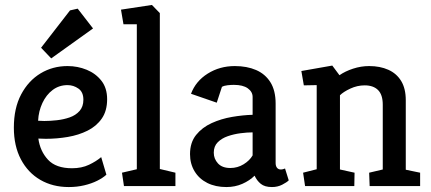

<svg xmlns="http://www.w3.org/2000/svg" viewBox="-20 -752 1740 776"><path d="M258 4Q193 4 143 -25Q93 -54 64.5 -108Q36 -162 36 -236Q36 -315 65.5 -370.5Q95 -426 144 -455.5Q193 -485 253 -485Q294 -485 330.5 -470Q367 -455 390 -425.5Q413 -396 413 -351Q413 -304 391.5 -273Q370 -242 334 -224Q298 -206 254 -198.5Q210 -191 165 -191L135 -192Q142 -141 174 -106.5Q206 -72 271 -72Q310 -72 339.5 -86Q369 -100 389 -117L410 -46Q396 -33 373 -21.5Q350 -10 320.5 -3Q291 4 258 4ZM134 -264 159 -263Q182 -263 209.5 -266Q237 -269 261.5 -277.5Q286 -286 301.5 -303.5Q317 -321 317 -349Q317 -380 297 -394Q277 -408 253 -408Q219 -408 193 -388.5Q167 -369 151.5 -336Q136 -303 134 -264ZM187 -516 146 -559 263 -710 294 -717 356 -637Z M481 0 473 -54 533 -68V-654H479L469 -713L594 -732L626 -699V-69L689 -54V0Z M895 4Q851 4 818 -12.5Q785 -29 766.5 -59.5Q748 -90 748 -129Q748 -176 772.5 -206.5Q797 -237 835.5 -254.5Q874 -272 918 -279.5Q962 -287 1001 -288V-360Q1001 -381 981.5 -395Q962 -409 925 -409Q914 -409 900 -407.5Q886 -406 877 -401L856 -337L752 -373Q771 -424 819.5 -454.5Q868 -485 929 -485Q978 -485 1015 -469Q1052 -453 1073 -419.5Q1094 -386 1094 -333V-93Q1094 -81 1099.5 -74Q1105 -67 1115 -67Q1120 -67 1125 -68.5Q1130 -70 1132 -71L1147 -23Q1139 -15 1120.5 -5.5Q1102 4 1079 4Q1050 4 1034 -9Q1018 -22 1009 -42Q989 -22 959.5 -9Q930 4 895 4ZM911 -73Q940 -73 964.5 -88Q989 -103 1001 -124V-217Q979 -217 952 -213.5Q925 -210 900.5 -201.5Q876 -193 860 -177Q844 -161 844 -135Q844 -110 861 -91.5Q878 -73 911 -73Z M1213 0 1205 -54 1260 -68V-408L1208 -407L1198 -465L1323 -487L1352 -448Q1375 -464 1407 -474.5Q1439 -485 1472 -485Q1516 -485 1549.5 -470Q1583 -455 1601.5 -424.5Q1620 -394 1620 -347V-66L1678 -54V0H1474L1472 -54L1527 -67V-329Q1527 -369 1508 -388Q1489 -407 1454 -407Q1424 -407 1396 -394Q1368 -381 1354 -367V-67L1413 -54L1412 0Z"/></svg>

Font: Kreon Light
Style: Regular
Weight: 400
Version: Version 2.002